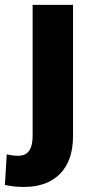

<svg xmlns="http://www.w3.org/2000/svg" viewBox="-65 -548 380 782"><path d="M232.4 -528.3V6.3Q232.4 106 179.7 159.7Q127 213.4 32.7 213.4Q-9.3 213.4 -44.9 205.1L-37.6 80.6Q-13.2 86.4 10.3 86.4Q67.9 86.4 67.9 5.4V-528.3Z"/></svg>

Font: Roboto
Style: Regular
Weight: 900
Designer: Google
Version: Version 2.001171; 2014